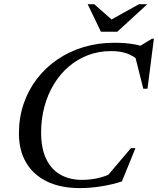

<svg xmlns="http://www.w3.org/2000/svg" viewBox="-20 -904 768 934"><path d="M527 -63 493.5 -38 617 -183.5H639L573 -21.5Q528 -6.5 474 2.2Q420 11 369.5 11Q274 11 207.8 -21.5Q141.5 -54 106.8 -113.5Q72 -173 72 -254.5Q72 -331.5 95 -399Q118 -466.5 160 -521Q202 -575.5 259.5 -614.8Q317 -654 387 -675Q457 -696 535 -696Q562.5 -696 588.8 -694Q615 -692 640.8 -687Q666.5 -682 692 -673L645 -670.5L719 -715.5H728.5L697.5 -472.5H677L635 -639.5L663 -603.5Q630 -632.5 597.2 -644Q564.5 -655.5 520.5 -655.5Q460 -655.5 407.8 -635.5Q355.5 -615.5 313.5 -579.2Q271.5 -543 241.5 -493.2Q211.5 -443.5 195.8 -384.2Q180 -325 180 -259.5Q180 -183 204.2 -131.8Q228.5 -80.5 273.2 -54.8Q318 -29 379 -29Q415 -29 452 -36.5Q489 -44 527 -63ZM696.5 -883.5 550.5 -749.5H471L406.5 -883.5H438.5L532 -801H507.5L656 -883.5Z"/></svg>

Font: Newsreader 36pt Medium
Style: Italic
Weight: 500
Italic angle: -17°
Designer: Hugues Gentile
Foundry: Production Type
Version: Version 1.003